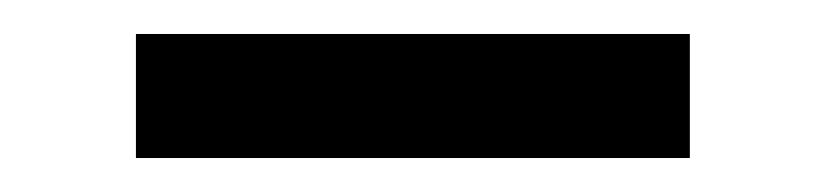

<svg xmlns="http://www.w3.org/2000/svg" viewBox="-20 -764 487 113"><path d="M60 -671H386V-744H60Z"/></svg>

Font: Noto Serif CJK JP
Style: Bold
Weight: 700
Designer: Ryoko NISHIZUKA 西塚涼子 (kana & ideographs); Frank Grießhammer (Latin, Greek & Cyrillic); Wenlong ZHANG 张文龙 (bopomofo); San
Foundry: Adobe Systems Incorporated
Version: Version 1.000;PS 1;hotconv 16.6.53;makeotf.lib2.5.65590